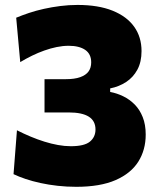

<svg xmlns="http://www.w3.org/2000/svg" viewBox="-20 -724 630 759"><path d="M281.5 14.5Q243.5 14.5 207.8 10.5Q172 6.5 140 -0.5Q108 -7.5 81.2 -16.5Q54.5 -25.5 33.5 -35.5L47 -209Q73.5 -195.5 101 -184Q128.5 -172.5 155.8 -164Q183 -155.5 209.2 -150.8Q235.5 -146 260 -146Q313.5 -146 335.5 -164.2Q357.5 -182.5 357.5 -212Q357.5 -246 331 -262.8Q304.5 -279.5 252 -279.5Q227.5 -279.5 203.8 -279.5Q180 -279.5 156 -279.5V-411Q177 -411 197.8 -411Q218.5 -411 239.5 -411Q275 -411 297.2 -419Q319.5 -427 330 -441.5Q340.5 -456 340.5 -477.5Q340.5 -510.5 316.8 -526.8Q293 -543 251.5 -543Q228.5 -543 204 -538Q179.5 -533 155 -524.2Q130.5 -515.5 106.5 -503.8Q82.5 -492 60 -478.5L44 -654Q67 -663.5 94.5 -672.8Q122 -682 153.5 -689Q185 -696 218.5 -700.2Q252 -704.5 286.5 -704.5Q368.5 -704.5 425 -681.8Q481.5 -659 510.5 -618.2Q539.5 -577.5 539.5 -522Q539.5 -479 523 -448.5Q506.5 -418 478.5 -399.8Q450.5 -381.5 415.5 -374.5V-360.5Q442.5 -355.5 467.5 -343.2Q492.5 -331 512.5 -310.8Q532.5 -290.5 544.2 -261Q556 -231.5 556 -192Q556 -131.5 526.8 -85Q497.5 -38.5 436.8 -12Q376 14.5 281.5 14.5Z"/></svg>

Font: Commissioner Thin ExtraBold
Style: Regular
Weight: 800
Version: Version 1.000